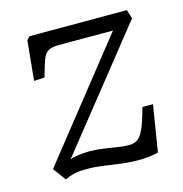

<svg xmlns="http://www.w3.org/2000/svg" viewBox="-83 -583 637 667"><g transform="rotate(-15 235.5 -249.0)"><path d="M81 -506H431L441 -474L108 -56Q120 -60 131.5 -62Q143 -64 155 -65Q167 -66 178 -66Q200 -66 225.5 -62.5Q251 -59 275.5 -55Q300 -51 317 -51Q334 -51 346.5 -58.5Q359 -66 370.5 -90.5Q382 -115 396 -167H434L407 0Q373 8 340 8Q307 8 275 4Q243 0 212.5 -4.5Q182 -9 153 -9Q125 -9 106.5 -4.5Q88 0 74 7L40 -39L366 -450H171Q146 -450 133 -442.5Q120 -435 112.5 -414.5Q105 -394 94 -354L56 -352L70 -495Z"/></g></svg>

Font: Literata 24pt Light
Style: Italic
Weight: 300
Italic angle: -2°
Designer: Latin by Veronika Burian and Jose Scaglione. Greek by Irene Vlachou. Cyrillic by Vera Evstafieva
Foundry: TypeTogether
Version: Version 3.103;gftools[0.9.29]